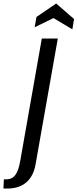

<svg xmlns="http://www.w3.org/2000/svg" viewBox="-95 -924 450 1116"><path d="M-75 172 -72.5 118.5H-61.5Q-38 118.5 -22 108.5Q-6 98.5 5.2 73.5Q16.5 48.5 24 3.5L148 -700H241L111.5 32.5Q99.5 100 57.8 136Q16 172 -53.5 172ZM325.5 -753.5 216 -819 106.5 -765.5 117 -825.5 231.5 -903.5 335.5 -813.5Z"/></svg>

Font: Cabin
Style: Italic
Weight: 400
Width: 4
Italic angle: -10°
Designer: Pablo Impallari
Foundry: Pablo Impallari. http://www.impallari.com Igino Marini. http://www.ikern.com
Version: Version 3.001